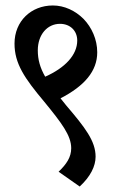

<svg xmlns="http://www.w3.org/2000/svg" viewBox="-20 -640 426 701"><path d="M271 41C310 5 329 -33 329 -68C329 -125 291 -174 221 -256C214 -265 207 -273 201 -281C288 -326 335 -380 335 -449C335 -496 315 -540 285 -571C255 -601 215 -620 173 -620C94 -620 33 -563 33 -481C33 -408 69 -355 142 -268C205 -191 240 -145 240 -99C240 -66 223 -41 194 -13ZM118 -456C118 -514 153 -553 199 -553C236 -553 262 -528 262 -492C262 -439 217 -392 145 -360C126 -393 118 -423 118 -456Z"/></svg>

Font: Noto Serif Devanagari ExtraCondensed Medium
Style: Regular
Weight: 500
Width: 2
Designer: Universal Thirst, Indian Type Foundry and the Monotype Design Team
Foundry: Monotype Imaging Inc.
Version: Version 2.004